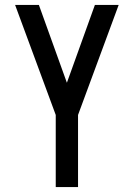

<svg xmlns="http://www.w3.org/2000/svg" viewBox="-20 -540 540 775"><path d="M205 215V-76L41 -520H137L250 -206L363 -520H459L295 -76V215Z"/></svg>

Font: Iosevka SS18 Medium
Style: Regular
Weight: 500
Monospace: yes
Designer: Belleve Invis
Foundry: Belleve Invis
Version: Version 25.1.1; ttfautohint (v1.8.4)